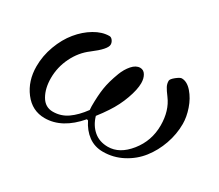

<svg xmlns="http://www.w3.org/2000/svg" viewBox="-84 -588 884 775"><g transform="rotate(30 358.0 -201.0)"><path d="M43 -157.2Q43 -206.1 60.5 -253.4Q78.1 -300.8 106 -334.7Q133.8 -368.7 168.7 -389.4Q203.6 -410.2 237.3 -410.2Q245.6 -410.2 252.2 -401.4Q258.8 -392.6 258.8 -382.3Q258.8 -360.8 201.2 -317.4Q162.6 -288.6 139.9 -242.4Q117.2 -196.3 117.2 -145Q117.2 -97.7 136.2 -64.5Q155.3 -31.2 191.4 -31.2Q229 -31.2 259.3 -52.5Q289.6 -73.7 317.4 -111.8Q316.4 -122.6 316.4 -128.9Q316.4 -178.2 321.8 -213.4Q327.1 -248.5 344.7 -294.9Q355 -321.8 372.3 -341.6Q389.6 -361.3 409.2 -361.3Q425.3 -361.3 434.3 -346.2Q443.4 -331.1 443.4 -309.1Q443.4 -279.3 427.7 -235.6Q412.1 -191.9 385.7 -152.3Q370.1 -128.4 350.6 -103.5Q361.8 -64.9 388.4 -42.2Q415 -19.5 454.6 -19.5Q508.8 -19.5 552.7 -74.2Q596.7 -128.9 596.7 -200.7Q596.7 -269 562.5 -314.5Q546.4 -335.9 540.3 -347.7Q534.2 -359.4 534.2 -373Q534.2 -381.3 551 -394.8Q567.9 -408.2 575.7 -408.2Q600.6 -408.2 623.3 -382.1Q646 -356 658.4 -319.6Q670.9 -283.2 670.9 -250.5Q670.9 -202.6 654.5 -156.2Q638.2 -109.9 609.6 -73.5Q581.1 -37.1 538.3 -14.6Q495.6 7.8 447.3 7.8Q408.7 7.8 379.6 -13.4Q350.6 -34.7 332.5 -71.8L326.2 -73.7Q256.8 7.8 175.8 7.8Q117.2 7.8 80.1 -40.8Q43 -89.4 43 -157.2Z"/></g></svg>

Font: Theano Old Style
Style: Regular
Weight: 400
Designer: Alexey Kryukov
Version: Version 2.00